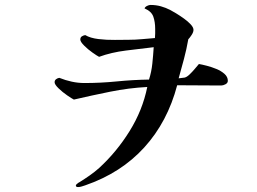

<svg xmlns="http://www.w3.org/2000/svg" viewBox="-20 -704 1040 777"><path d="M902 -377Q902 -368 892.5 -363Q883 -358 875 -358Q831 -358 786 -358.5Q741 -359 697 -359Q658 -211 564 -107.5Q470 -4 325 46Q319 48 311 50.5Q303 53 296 53Q287 53 287 47Q287 44 289.5 42Q292 40 293 39Q295 37 297.5 35.5Q300 34 302 33Q323 20 343 6Q363 -8 381 -24Q452 -89 504.5 -173.5Q557 -258 576 -352Q501 -348 426.5 -333Q352 -318 279 -301Q271 -305 252 -318Q233 -331 217 -346.5Q201 -362 201 -371Q201 -379 207 -383.5Q213 -388 220 -389Q245 -379 270.5 -373.5Q296 -368 322 -368Q387 -368 452.5 -374.5Q518 -381 583 -382Q593 -413 596.5 -447Q600 -481 602 -513Q550 -507 490 -499.5Q430 -492 381 -474Q373 -478 354.5 -491Q336 -504 320.5 -519.5Q305 -535 305 -544Q305 -553 311.5 -557Q318 -561 325 -562Q345 -550 378 -546Q411 -542 445 -542.5Q479 -543 501 -543Q527 -543 554 -545.5Q581 -548 607 -550Q608 -559 608 -568.5Q608 -578 608 -587Q608 -615 600.5 -636.5Q593 -658 565 -670Q567 -676 575 -680Q583 -684 589 -684Q611 -684 631 -678.5Q651 -673 670 -663Q678 -659 693.5 -649.5Q709 -640 725 -628.5Q741 -617 752 -605Q763 -593 763 -583Q763 -574 755.5 -562.5Q748 -551 742 -545Q735 -505 724.5 -465.5Q714 -426 703 -387Q709 -388 715 -388.5Q721 -389 727 -390Q736 -392 747 -402.5Q758 -413 768.5 -425.5Q779 -438 785 -445Q797 -443 816.5 -438Q836 -433 855.5 -425Q875 -417 888.5 -405Q902 -393 902 -377Z"/></svg>

Font: Kaisei HarunoUmi
Style: Bold
Weight: 700
Designer: Font-Kai, 金井和夫
Foundry: KAZUO KANAI
Version: Version 5.003